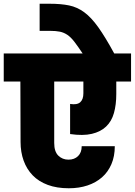

<svg xmlns="http://www.w3.org/2000/svg" viewBox="-34 -1026 721 1027"><path d="M334 -19Q270 -19 221.5 -37Q173 -55 141 -88Q109 -121 92.5 -166.5Q76 -212 76 -267L75 -590H-14V-740H408Q382 -779 363.5 -803Q345 -827 326.5 -839.5Q308 -852 286.5 -856.5Q265 -861 233 -861H178V-1006H231Q292 -1006 335.5 -997Q379 -988 416.5 -960.5Q454 -933 491.5 -880.5Q529 -828 577 -740H667V-590H588V-523Q588 -466 575.5 -421.5Q563 -377 533.5 -349Q504 -321 457 -310Q410 -299 341 -309V-470Q378 -464 395 -479Q412 -494 412 -527V-590H256V-261Q256 -215 278 -193.5Q300 -172 332 -172Q364 -172 383.5 -191Q403 -210 403 -244H580Q580 -190 562 -148Q544 -106 511.5 -77.5Q479 -49 434 -34Q389 -19 334 -19Z"/></svg>

Font: SVN-Poppins ExtraBold
Style: Regular
Weight: 800
Designer: Ninad Kale (Devanagari), Jonny Pinhorn (Latin)
Foundry: Indian Type Foundry
Version: Version 3.002 2017; ttfautohint (v1.8.3)